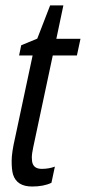

<svg xmlns="http://www.w3.org/2000/svg" viewBox="-20 -677 316 707"><path d="M102.5 -135.3Q97.2 -111.3 97.2 -96.7Q97.2 -82 100.6 -73.7Q107.9 -55.2 134 -55.2Q160.2 -55.2 182.1 -63.5L169.4 -3.9Q141.1 9.8 98.1 9.8Q41.5 9.8 27.8 -35.2Q22.9 -52.7 22.9 -84Q22.9 -115.2 35.6 -169.9L100.1 -472.7H50.3L58.1 -510.3L117.2 -534.7L164.6 -657.2H213.4L187.5 -534.2H276.4L263.2 -472.7H174.3Z"/></svg>

Font: Open Sans Hebrew Condensed
Style: Italic
Weight: 400
Width: 3
Italic angle: -12°
Foundry: Ascender Corporation, Yanek Iontef
Version: Version 2.001;PS 002.001;hotconv 1.0.70;makeotf.lib2.5.58329